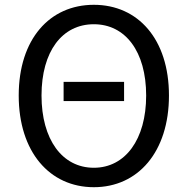

<svg xmlns="http://www.w3.org/2000/svg" viewBox="-20 -767 782 800"><path d="M245 -346H497V-426H245ZM371 13C555 13 684 -134 684 -369C684 -604 555 -747 371 -747C187 -747 58 -604 58 -369C58 -134 187 13 371 13ZM371 -68C239 -68 153 -186 153 -369C153 -553 239 -666 371 -666C502 -666 589 -553 589 -369C589 -186 502 -68 371 -68Z"/></svg>

Font: Squished Noto Sans CJK JP Regular
Style: Regular
Weight: 400
Designer: Ryoko NISHIZUKA (kana & ideographs); Paul D. Hunt (Latin, Greek & Cyrillic); Wenlong ZHANG (bopomofo); Sandoll Communica
Foundry: Adobe Systems Incorporated
Version: Version 1.004;PS 1.004;hotconv 1.0.82;makeotf.lib2.5.63406